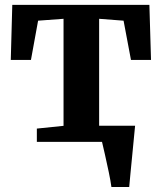

<svg xmlns="http://www.w3.org/2000/svg" viewBox="-20 -566 646 766"><path d="M127 0V-53L233.5 -64V-491L132 -483.5L103.5 -327H23L29 -546.5H576L582.5 -327H502.5L473 -483.5L375.5 -491V-64.5H519Q517 -44 513.8 -10.8Q510.5 22.5 507 59.5Q503.5 96.5 500.2 129Q497 161.5 495.5 180H424.5Q421.5 157 414 121Q406.5 85 398.8 51Q391 17 387 0Z"/></svg>

Font: Merriweather Text Regular
Style: Bold
Weight: 700
Designer: Eben Sorkin
Foundry: Eben Sorkin
Version: Version 2.100; ttfautohint (v1.7.19-72a1) -l 8 -r 50 -G 200 